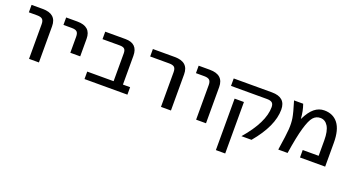

<svg xmlns="http://www.w3.org/2000/svg" viewBox="-50 -1122 3546 1935"><g transform="rotate(20 1723.0 -155.0)"><path d="M42 -440V-520H162Q310 -520 310 -388V0H204V-372Q204 -409 187.5 -424.5Q171 -440 131 -440Z M413 -440V-520H533Q680 -520 680 -388V-200H574V-372Q574 -410 558 -425Q542 -440 502 -440Z M1082 -378Q1082 -413 1067 -426.5Q1052 -440 1016 -440H832V-520H1049Q1182 -520 1182 -388V-80H1259V0H799V-80H1082Z M1343 -440V-520H1578Q1726 -520 1726 -388V0H1619V-372Q1619 -410 1603 -425Q1587 -440 1547 -440Z M1834 -440V-520H1954Q2102 -520 2102 -388V0H1996V-372Q1996 -409 1979.5 -424.5Q1963 -440 1923 -440Z M2288 220V-332H2388V220ZM2768 -388Q2768 -212 2590 0H2482Q2668 -215 2668 -378Q2668 -411 2651.5 -425.5Q2635 -440 2595 -440H2210V-520H2620Q2768 -520 2768 -388Z M2985 -370H2987Q3028 -454 3075 -492Q3122 -530 3180 -530Q3275 -530 3327.5 -462Q3380 -394 3380 -255V0H3110V-80H3281V-245Q3281 -346 3250.5 -395.5Q3220 -445 3168 -445Q3123 -445 3092.5 -411Q3062 -377 3033.5 -279.5Q3005 -182 2977 0H2877Q2903 -168 2907 -230.5Q2911 -293 2902.5 -346.5Q2894 -400 2857 -520H2955Q2980 -451 2985 -370Z"/></g></svg>

Font: M PLUS 1p Medium
Style: Regular
Weight: 500
Version: Version 1.062